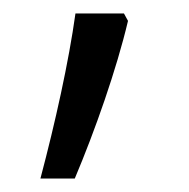

<svg xmlns="http://www.w3.org/2000/svg" viewBox="-20 -136 280 285"><path d="M170 -105 164 -116H92C82 -44 62 46 40 129H91C121 58 153 -33 170 -105Z"/></svg>

Font: Noto Sans Thaana Light
Style: Regular
Weight: 300
Designer: David Williams
Foundry: Google Inc.
Version: Version 3.001